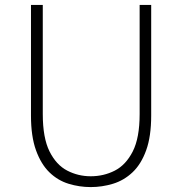

<svg xmlns="http://www.w3.org/2000/svg" viewBox="-20 -748 740 781"><path d="M349 13Q303 13 259 -0.5Q215 -14 181 -47Q147 -80 126.5 -136.5Q106 -193 106 -278V-728H154V-284Q154 -187 181.5 -132Q209 -77 253.5 -54Q298 -31 349 -31Q402 -31 447 -54Q492 -77 520 -132Q548 -187 548 -284V-728H595V-278Q595 -193 574.5 -136.5Q554 -80 519 -47Q484 -14 439.5 -0.5Q395 13 349 13Z"/></svg>

Font: Noto Sans JP Thin ExtraLight
Style: Regular
Weight: 250
Version: Version 2.004-H2;hotconv 1.0.118;makeotfexe 2.5.65603